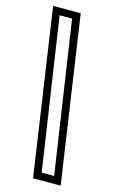

<svg xmlns="http://www.w3.org/2000/svg" viewBox="-129 -800 570 951"><g transform="rotate(15 156.0 -325.0)"><path d="M286 100.5H144.5L19.5 -750H161ZM242.5 62.5 126.5 -713.5H62.5L178.5 62.5Z"/></g></svg>

Font: Tourney Expanded
Style: Regular
Weight: 400
Width: 7
Designer: Tyler Finck
Foundry: Etcetera Type Co
Version: Version 1.010; ttfautohint (v1.8.3)